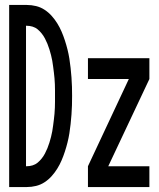

<svg xmlns="http://www.w3.org/2000/svg" viewBox="-20 -755 640 775"><path d="M17 0V-735H88Q107 -735 125.5 -730.5Q144 -726 160 -715.5Q176 -705 188.5 -691Q201 -677 211 -661Q221 -645 228.5 -627.5Q236 -610 242 -591.5Q248 -573 252.5 -555Q257 -537 260 -518.5Q263 -500 265 -481Q267 -462 268.5 -443Q270 -424 270.5 -405Q271 -386 271 -368Q271 -349 270.5 -330Q270 -311 268.5 -292Q267 -273 265 -254Q263 -235 260 -216.5Q257 -198 252.5 -180Q248 -162 242 -143.5Q236 -125 228.5 -107.5Q221 -90 211 -74Q201 -58 188.5 -44Q176 -30 160 -19.5Q144 -9 125.5 -4.5Q107 0 88 0ZM85 -84H88Q100 -84 111.5 -87.5Q123 -91 132 -98.5Q141 -106 148.5 -115.5Q156 -125 161.5 -135.5Q167 -146 171.5 -157Q176 -168 179.5 -179.5Q183 -191 186 -202.5Q189 -214 191 -225.5Q193 -237 194.5 -249Q196 -261 197.5 -272.5Q199 -284 200 -296Q201 -308 201.5 -320Q202 -332 202 -344Q202 -356 202 -368Q202 -379 202 -391Q202 -403 201.5 -415Q201 -427 200 -439Q199 -451 197.5 -462.5Q196 -474 194.5 -486Q193 -498 191 -509.5Q189 -521 186 -532.5Q183 -544 179.5 -555.5Q176 -567 171.5 -578Q167 -589 161.5 -599.5Q156 -610 148.5 -619.5Q141 -629 132 -636.5Q123 -644 111.5 -647.5Q100 -651 88 -651H85ZM335 0V-84L500 -436H335V-520H583V-436L417 -84H583V0Z"/></svg>

Font: Zed Mono Medium Extended
Style: Regular
Weight: 500
Width: 7
Monospace: yes
Designer: Belleve Invis
Foundry: Belleve Invis
Version: Version 1.0.0; ttfautohint (v1.8.4)